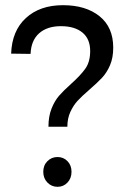

<svg xmlns="http://www.w3.org/2000/svg" viewBox="-20 -712 472 741"><path d="M223 -692Q311 -692 364 -649.5Q417 -607 417 -528Q417 -489 404.5 -460Q392 -431 373 -411Q354 -391 324 -365Q295 -340 279 -322.5Q263 -305 251.5 -280Q240 -255 240 -223H167Q167 -263 179 -293Q191 -323 208 -342.5Q225 -362 254 -388Q292 -422 310 -448Q328 -474 328 -515Q328 -562 298 -586.5Q268 -611 215 -611Q162 -611 131 -583.5Q100 -556 98 -504L23 -505Q26 -593 80 -642.5Q134 -692 223 -692ZM256 -49Q256 -24 240.5 -7.5Q225 9 202 9Q179 9 163 -7.5Q147 -24 147 -49Q147 -74 163 -90Q179 -106 202 -106Q225 -106 240.5 -90Q256 -74 256 -49Z"/></svg>

Font: Montserrat
Style: Regular
Weight: 400
Designer: Julieta Ulanovsky
Foundry: Julieta Ulanovsky
Version: Version 6.001